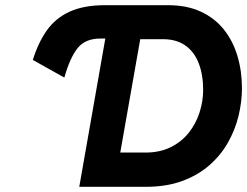

<svg xmlns="http://www.w3.org/2000/svg" viewBox="-20 -720 952 740"><path d="M228 -421 106.5 -489Q127.5 -556.5 161 -603.5Q194.5 -650.5 248.8 -675.2Q303 -700 385 -700H534L511.5 -571.5H367.5Q308 -571.5 278.5 -533.8Q249 -496 228 -421ZM285.5 0 408.5 -700H627.5Q700.5 -700 754.2 -675Q808 -650 843 -606Q878 -562 895.2 -504Q912.5 -446 912.5 -380Q912.5 -327 899.2 -272.8Q886 -218.5 858 -169.5Q830 -120.5 786.2 -82.5Q742.5 -44.5 681.8 -22.2Q621 0 542 0ZM443.5 -132H540.5Q596.5 -132 638.5 -153Q680.5 -174 708 -209Q735.5 -244 749.2 -287Q763 -330 763 -373.5Q763 -431 746.2 -475.2Q729.5 -519.5 695 -544.2Q660.5 -569 607.5 -569H520.5Z"/></svg>

Font: Overpass ExtraBold
Style: Italic
Weight: 800
Italic angle: -10°
Designer: Delve Withrington, Dave Bailey, Thomas Jockin
Foundry: Delve Fonts LLC
Version: Version 4.000